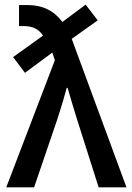

<svg xmlns="http://www.w3.org/2000/svg" viewBox="-20 -802 567 822"><path d="M6.8 0 214.8 -543.9 204.1 -577.1 86.9 -490.2 36.1 -557.6 164.1 -649.4Q138.7 -690.4 82 -690.4H61.5V-780.3H99.6Q193.4 -780.3 247.1 -708L346.7 -782.2L398.4 -714.8L287.1 -635.7L291 -625L521.5 0H402.3L308.6 -294.9Q281.2 -383.8 269.5 -425.8H265.6Q253.9 -379.9 226.6 -294.9L126 0Z"/></svg>

Font: Gothic A1 SemiBold
Style: Regular
Weight: 600
Version: Version 2.50